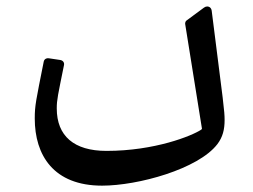

<svg xmlns="http://www.w3.org/2000/svg" viewBox="-20 -317 786 596"><path d="M296.9 259.3C408.2 259.3 595.2 208 654.8 130.4C671.4 108.4 677.2 85.4 677.2 55.7C677.2 27.3 674.3 8.3 637.2 -283.2C636.2 -292 630.4 -296.9 623 -296.9C620.1 -296.9 616.7 -295.9 613.3 -293.4L559.1 -253.4C556.2 -251.5 554.7 -247.1 554.7 -243.2L606.9 82.5C606.9 83 606.4 84.5 604 85.9C575.7 104.5 460.9 151.4 310.5 151.4C209.5 151.4 156.2 105 156.2 19.5C156.2 -7.8 159.7 -21 178.7 -115.2C180.2 -123 175.3 -129.4 167 -130.8L130.8 -136.2C124 -137.2 117.2 -133.3 115.7 -125.5C91.8 -4.9 87.9 9.8 87.9 50.8C87.9 164.6 146 259.3 296.9 259.3Z"/></svg>

Font: Pfont
Style: Regular
Weight: 400
Designer: Damoon Khanjanzadeh
Foundry: pfont
Version: Version 1.000;PS 000.300;hotconv 1.0.88;makeotf.lib2.5.64775